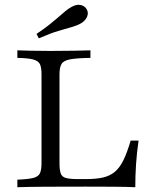

<svg xmlns="http://www.w3.org/2000/svg" viewBox="-20 -781 625 801"><path d="M52.4 0V-31.5Q97.6 -33.1 119 -38.7Q140.3 -44.4 146.8 -58.5Q153.2 -72.6 153.2 -100.8V-470.2Q153.2 -500 146.4 -513.7Q139.5 -527.4 117.7 -533.1Q96 -538.7 52.4 -539.5V-571Q73.4 -570.2 108.1 -569.4Q142.7 -568.5 190.3 -568.5Q249.2 -568.5 291.5 -569.4Q333.9 -570.2 357.3 -571V-539.5Q300 -538.7 272.6 -533.5Q245.2 -528.2 236.7 -514.1Q228.2 -500 228.2 -470.2V-100.8Q228.2 -72.6 233.1 -58.1Q237.9 -43.5 254 -38.7Q270.2 -33.9 303.2 -33.9H339.5Q379.8 -33.9 408.9 -40.3Q437.9 -46.8 458.5 -63.7Q479 -80.6 494.8 -112.5Q510.5 -144.4 525 -194.4H558.1Q550.8 -144.4 547.6 -96.4Q544.4 -48.4 544.4 0Q506.5 -1.6 456 -2Q405.6 -2.4 336.3 -2.4Q241.9 -2.4 170.2 -2Q98.4 -1.6 52.4 0ZM141.9 -621 132.3 -639.5Q163.7 -660.5 185.5 -677.8Q207.3 -695.2 223.4 -709.3Q239.5 -723.4 252.4 -734.3Q265.3 -745.2 279 -752.4Q299.2 -763.7 316.5 -760.1Q333.9 -756.5 341.9 -741.9Q350 -728.2 343.5 -711.7Q337.1 -695.2 316.9 -683.1Q300.8 -674.2 277.8 -667.7Q254.8 -661.3 222.2 -651.6Q189.5 -641.9 141.9 -621Z"/></svg>

Font: Playfair 12pt Light
Style: Regular
Weight: 300
Designer: Claus Eggers Sørensen
Foundry: Claus Eggers Sørensen
Version: Version 2.000;gftools[0.9.28]